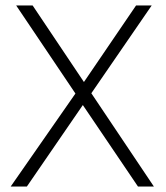

<svg xmlns="http://www.w3.org/2000/svg" viewBox="-20 -680 606 700"><path d="M541 0H483L282 -297L78 0H19L255 -339L39 -660H99L286 -381L476 -660H533L313 -340Z"/></svg>

Font: Elaine Sans Light
Style: Regular
Weight: 300
Designer: Wei Huang
Foundry: Wei Huang
Version: Version 2.001;December 24, 2019;FontCreator 12.0.0.2547 64-b